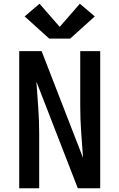

<svg xmlns="http://www.w3.org/2000/svg" viewBox="-20 -1009 640 1029"><path d="M83 0V-735H203L425 -163Q420 -233 415 -302Q410 -371 410 -441V-735H517V0H397L175 -572Q180 -502 185 -433Q190 -364 190 -294V0ZM244 -802 112 -921 192 -989 300 -865 408 -989 488 -921 356 -802Z"/></svg>

Font: Iosevka Curly SmBdEx
Style: Regular
Weight: 600
Width: 7
Monospace: yes
Designer: Belleve Invis
Foundry: Belleve Invis
Version: Version 11.1.0; ttfautohint (v1.8.3)